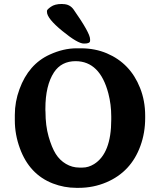

<svg xmlns="http://www.w3.org/2000/svg" viewBox="-20 -905 778 948"><path d="M529.3 -314.5V-329.6Q529.3 -388.7 515.1 -443.4Q473.6 -602.5 353.5 -603Q283.2 -603 246.6 -547.9Q204.1 -482.9 204.1 -368.2V-360.4L204.6 -353Q204.6 -284.7 220 -230.7Q235.4 -176.8 255.1 -145.3Q274.9 -113.8 305.7 -95.7Q336.4 -77.6 371.6 -77.6H386.2Q387.2 -77.6 387.7 -77.6Q416.5 -77.6 444.3 -94.7Q529.3 -147.5 529.3 -314.5ZM424.8 -711.4V-703.6Q424.8 -689.9 396.5 -689.9H394Q363.8 -689.9 287.8 -752Q211.9 -814 211.9 -846.2V-851.6Q211.9 -857.9 231.4 -871.6Q251 -885.3 284.2 -885.3H287.6L290.5 -884.8Q324.7 -884.8 343.8 -857.4Q424.8 -741.7 424.8 -711.4ZM53.2 -311V-334.5Q53.2 -335.9 53.2 -337.4Q53.2 -402.8 76.2 -464.8Q121.1 -587.9 225.1 -635.3Q293 -666.5 358.4 -666.5H381.8Q450.2 -666 507.8 -641.6Q623.5 -592.3 671.4 -471.2Q696.8 -407.7 696.8 -333.5V-322.3Q696.8 -249 673.3 -184.6Q627 -56.6 505.4 -4.9Q440.9 22.5 368.7 22.5H356.9Q297.4 22.5 241.2 1Q125 -43.9 78.1 -172.9Q53.2 -240.7 53.2 -311Z"/></svg>

Font: Averia Serif Libre RX
Style: Bold
Weight: 700
Version: Version 1.002